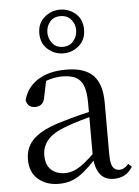

<svg xmlns="http://www.w3.org/2000/svg" viewBox="-57 -865 671 925"><g transform="rotate(-5 278.5 -403.0)"><path d="M189.7 14.6Q130.5 14.6 91.1 -19.1Q51.6 -52.8 51.6 -115.1Q51.6 -153.9 68.8 -184.3Q85.9 -214.6 125.4 -239Q164.9 -263.5 230.9 -282.3Q272.8 -294.9 318.8 -306.7Q364.8 -318.5 404.8 -327.7V-303.3Q364.8 -293.3 323.7 -281.5Q282.6 -269.7 248.6 -257Q185.3 -233.6 158.6 -201.7Q131.9 -169.7 131.9 -128.2Q131.9 -81.6 157.5 -58Q183.2 -34.4 225.1 -34.4Q247.6 -34.4 269.6 -43.3Q291.6 -52.2 319.7 -74.2Q347.7 -96.3 385.8 -134.4L394.5 -87.1H370.9Q339.7 -53.7 312.5 -31.1Q285.2 -8.4 256.1 3.1Q227 14.6 189.7 14.6ZM456.8 13.6Q412.1 13.6 389.8 -16.6Q367.5 -46.7 364.2 -99.7V-103.3V-359Q364.2 -415 352.1 -445.3Q339.9 -475.6 314.7 -487.6Q289.6 -499.6 250 -499.6Q221.3 -499.6 192.1 -491.4Q162.9 -483.2 129.7 -464.7L173.2 -491.9L156.8 -412.7Q153.2 -386 140.7 -375.2Q128.1 -364.3 109.4 -364.3Q73.2 -364.3 65.5 -399.7Q80.4 -461 134.1 -495.8Q187.8 -530.6 272.2 -530.6Q359.5 -530.6 401.8 -489.2Q444 -447.8 444 -354.6V-107.7Q444 -60.8 455.1 -44.2Q466.1 -27.5 486.4 -27.5Q499 -27.5 509 -33.2Q519 -38.8 531.4 -52.1L547.1 -36.7Q531.2 -10.7 508.6 1.4Q486 13.6 456.8 13.6ZM267.3 -641.2Q300.2 -641.2 318.8 -664.1Q337.5 -687.1 337.5 -715.7Q337.5 -745.6 318.8 -767.6Q300.2 -789.7 267.3 -789.7Q234.4 -789.7 216.3 -767.6Q198.2 -745.6 198.2 -715.7Q198.2 -687.1 216.3 -664.1Q234.4 -641.2 267.3 -641.2ZM267.3 -609.7Q225.2 -609.7 192.2 -638.1Q159.2 -666.6 159.2 -715.7Q159.2 -764.2 192.2 -792.6Q225.2 -821 267.3 -821Q310.5 -821 343 -793.1Q375.6 -765.2 375.6 -715.7Q375.6 -667.2 343 -638.4Q310.5 -609.7 267.3 -609.7Z"/></g></svg>

Font: Noto Serif TC
Style: Regular
Weight: 200
Designer: Ryoko NISHIZUKA 西塚涼子 (kana & ideographs); Frank Grießhammer (Latin, Greek & Cyrillic); Wenlong ZHANG 张文龙 (bopomofo); San
Foundry: Adobe
Version: Version 2.001;hotconv 1.1.0;makeotfexe 2.6.0